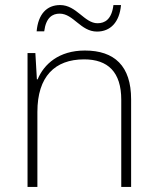

<svg xmlns="http://www.w3.org/2000/svg" viewBox="-20 -740 622 760"><path d="M125 -616H155C162 -671 188 -686 216 -686C271 -686 299 -615 364 -615C417 -615 453 -652 459 -720H429C422 -663 395 -648 366 -648C314 -648 283 -720 218 -720C165 -720 131 -684 125 -616ZM316 -540C213 -540 154 -486 129 -426H126L120 -530H89V0H128V-297C128 -437 197 -505 313 -505C407 -505 460 -455 460 -345V0H499V-347C499 -479 433 -540 316 -540Z"/></svg>

Font: Noto Sans Gurmukhi ExtraLight
Style: Regular
Weight: 200
Designer: Jelle Bosma - Monotype Design Team
Foundry: Monotype Imaging Inc.
Version: Version 2.004